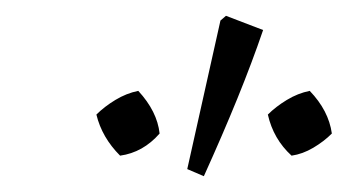

<svg xmlns="http://www.w3.org/2000/svg" viewBox="-20 -757 440 243"><path d="M238 -534 217 -543 259 -731 266 -737 313 -719Q299 -678 280.5 -632.5Q262 -587 238 -534ZM155 -642Q179 -616 182 -588Q161 -564 132 -560Q109 -583 102 -612Q112 -622 126 -630.5Q140 -639 155 -642ZM372 -642Q396 -617 400 -588Q390 -578 376.5 -570Q363 -562 349 -560Q326 -581 319 -612Q329 -622 343 -630.5Q357 -639 372 -642Z"/></svg>

Font: Piazzolla Light
Style: Italic
Weight: 300
Italic angle: -11.3°
Designer: Juan Pablo del Peral
Foundry: Huerta Tipografica
Version: Version 1.330